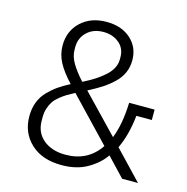

<svg xmlns="http://www.w3.org/2000/svg" viewBox="-106 -811 900 924"><g transform="rotate(15 344.0 -349.0)"><path d="M280.8 12.2Q183.6 12.2 127.2 -40.5Q70.8 -93.3 70.8 -175.8Q70.8 -213.9 82.8 -245.4Q94.7 -276.9 117.9 -300.8Q141.1 -324.7 165.3 -341.6Q189.5 -358.4 223.1 -376Q180.2 -421.4 158.7 -461.2Q137.2 -501 137.2 -545.9Q137.2 -617.7 186 -663.8Q234.9 -710 314 -710Q388.2 -710 434.1 -668.9Q480 -627.9 480 -563Q480 -529.3 467.5 -501Q455.1 -472.7 430.2 -448.7Q405.3 -424.8 377.2 -406.5Q349.1 -388.2 308.1 -367.2L485.8 -182.1Q514.6 -253.4 518.1 -361.8H645V-310.1H567.9Q557.6 -211.9 523.9 -142.1L659.2 0H580.1L492.2 -92.8Q462.4 -49.3 409.2 -18.6Q356 12.2 280.8 12.2ZM273.9 -400.9Q306.2 -417 330.6 -432.6Q355 -448.2 376.5 -467Q397.9 -485.8 409.4 -507.1Q420.9 -528.3 420.9 -550.8V-563Q420.9 -606.9 389.2 -633.1Q357.4 -659.2 312 -659.2Q261.2 -659.2 229.7 -629.2Q198.2 -599.1 198.2 -554.2V-540Q198.2 -508.3 217.5 -475.1Q236.8 -441.9 273.9 -400.9ZM286.1 -41Q397.5 -41 457 -129.9L255.9 -340.8Q232.9 -328.6 217.8 -319.6Q202.6 -310.5 185.1 -296.4Q167.5 -282.2 157.5 -267.6Q147.5 -252.9 140.6 -232.2Q133.8 -211.4 133.8 -187V-169.9Q133.8 -110.8 175.8 -75.9Q217.8 -41 286.1 -41Z"/></g></svg>

Font: Anuphan Light
Style: Regular
Weight: 300
Designer: Mike Abbink, Paul van der Laan, Pieter van Rosmalen, Mint Tantisuwanna
Foundry: Bold Monday; Cadson Demak
Version: Version 3.002;hotconv 1.0.109;makeotfexe 2.5.65596